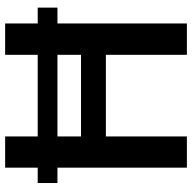

<svg xmlns="http://www.w3.org/2000/svg" viewBox="-20 -731 751 751"><g transform="rotate(-90 355.5 -355.5)"><path d="M197.3 -710.9V-583.5H516.6V-710.9H639.2V-583.5H701.2V-506.3H639.2V0H516.6V-316.9H197.3V0H75.2V-506.3H15.1V-583.5H75.2V-710.9ZM197.3 -414.1H516.6V-506.3H197.3Z"/></g></svg>

Font: Vazirmatn RD UI FD Medium
Style: Regular
Weight: 500
Designer: Saber Rastikerdar
Foundry: Saber Rastikerdar
Version: Version 33.003